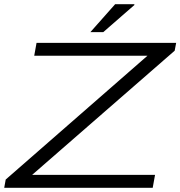

<svg xmlns="http://www.w3.org/2000/svg" viewBox="-25 -889 854 909"><path d="M-5 0 2 -39 673 -625H137L148 -686H809L802 -649L127 -61H709L698 0ZM403 -737 520 -869H610L612 -866L464 -737Z"/></svg>

Font: Archivo Expanded ExtraLight
Style: Italic
Weight: 250
Width: 7
Italic angle: -10°
Designer: Hector Gatti
Foundry: Omnibus-Type
Version: Version 2.001